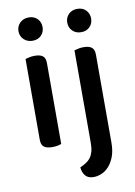

<svg xmlns="http://www.w3.org/2000/svg" viewBox="-95 -734 696 989"><g transform="rotate(-10 253.5 -239.0)"><path d="M178 -2Q171 1 158.5 3.5Q146 6 130 6Q101 6 87 -5Q73 -16 73 -42V-465Q81 -467 93.5 -470Q106 -473 122 -473Q151 -473 164.5 -462Q178 -451 178 -424ZM62 -612Q62 -638 80 -655.5Q98 -673 126 -673Q154 -673 171 -655.5Q188 -638 188 -612Q188 -586 171 -568.5Q154 -551 126 -551Q98 -551 80 -568.5Q62 -586 62 -612ZM434 35Q434 80 422 110.5Q410 141 392 160Q374 179 353 187Q332 195 314 195Q284 195 270 177.5Q256 160 254 134Q272 126 286 117Q300 108 309.5 95Q319 82 324 64Q329 46 329 20V-465Q336 -467 349 -470Q362 -473 377 -473Q406 -473 420 -462Q434 -451 434 -424ZM317 -612Q317 -638 334.5 -655.5Q352 -673 380 -673Q408 -673 425 -655.5Q442 -638 442 -612Q442 -586 425 -568.5Q408 -551 380 -551Q352 -551 334.5 -568.5Q317 -586 317 -612Z"/></g></svg>

Font: Baloo Thambi 2 Medium
Style: Regular
Weight: 500
Designer: Aadarsh Rajan and Ek Type
Foundry: Ek Type
Version: Version 1.640;hotconv 1.0.111;makeotfexe 2.5.65597; ttfautoh